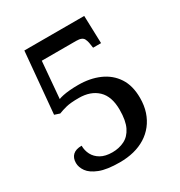

<svg xmlns="http://www.w3.org/2000/svg" viewBox="-171 -833 901 961"><g transform="rotate(-30 279.5 -352.0)"><path d="M244 10Q170 10 128 -6.5Q86 -23 68.5 -47.5Q51 -72 51 -97Q51 -126 68 -142Q85 -158 119 -158Q119 -130 131.5 -106Q144 -82 170 -67Q196 -52 237 -52Q275 -52 306.5 -67.5Q338 -83 356 -119.5Q374 -156 374 -219Q374 -296 334 -334Q294 -372 226 -372Q178 -372 152.5 -365.5Q127 -359 107 -351L77 -361L109 -714H455L460 -554H414L409 -586Q406 -599 401.5 -608Q397 -617 386.5 -621.5Q376 -626 357 -626H159L141 -415Q151 -419 167.5 -422.5Q184 -426 206.5 -428Q229 -430 256 -430Q324 -430 377.5 -406.5Q431 -383 461.5 -336.5Q492 -290 492 -219Q492 -175 480 -139Q468 -103 446 -75Q424 -47 393.5 -28Q363 -9 325.5 0.5Q288 10 244 10Z"/></g></svg>

Font: Noto Serif Kannada Medium
Style: Regular
Weight: 500
Version: Version 2.003